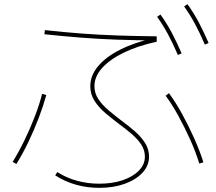

<svg xmlns="http://www.w3.org/2000/svg" viewBox="-20 -875 1040 925"><path d="M458 30Q400 30 346.5 15Q293 0 246 -30L256 -46Q300 -18 351.5 -4Q403 10 458 10Q522 10 571.5 -7Q621 -24 649.5 -53.5Q678 -83 678 -120Q678 -152 660.5 -178.5Q643 -205 614.5 -229.5Q586 -254 553 -278Q520 -303 488 -330Q456 -357 435.5 -389Q415 -421 415 -460Q415 -511 452.5 -556Q490 -601 559.5 -636Q629 -671 723 -692L733 -680Q629 -681 542.5 -684Q456 -687 372.5 -693.5Q289 -700 194 -710L196 -730Q286 -720 372.5 -713.5Q459 -707 548 -704Q637 -701 735 -700V-674Q643 -654 575.5 -621Q508 -588 471.5 -547Q435 -506 435 -460Q435 -426 453.5 -398Q472 -370 502 -344.5Q532 -319 565 -294Q598 -270 628.5 -243.5Q659 -217 678.5 -187Q698 -157 698 -120Q698 -77 666.5 -43Q635 -9 581 10.5Q527 30 458 30ZM41 -95Q71 -144 98.5 -200.5Q126 -257 148 -314.5Q170 -372 183 -423L203 -417Q189 -366 167 -308Q145 -250 117.5 -192.5Q90 -135 59 -85ZM940 -87Q923 -143 896.5 -202Q870 -261 839.5 -316.5Q809 -372 778 -414L794 -426Q826 -383 857 -326.5Q888 -270 915 -210Q942 -150 960 -93ZM837 -610Q812 -668 788.5 -711.5Q765 -755 737 -794L753 -805Q784 -762 808 -716.5Q832 -671 855 -618ZM967 -660Q942 -718 918.5 -761.5Q895 -805 867 -844L883 -855Q914 -812 938 -766.5Q962 -721 985 -668Z"/></svg>

Font: M PLUS 2 Thin
Style: Regular
Weight: 100
Designer: Coji Morishita
Foundry: UNDERFOREST DESIGN
Version: Version 1.001